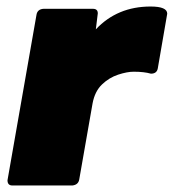

<svg xmlns="http://www.w3.org/2000/svg" viewBox="-20 -569 533 589"><path d="M202 0H18Q3 0 3 -16L92 -524Q95 -541 114 -542H265Q280 -542 280 -528L274 -479Q340 -549 442 -549Q493 -549 493 -527L464 -359Q461 -343 443 -343Q422 -349 390 -349Q370 -349 342.5 -340Q315 -331 293 -310Q271 -289 264 -252L223 -18Q220 -2 202 0Z"/></svg>

Font: YamahaIndonesia935. App Black
Style: Italic
Weight: 900
Italic angle: -10°
Designer: Dalton Maag Ltd
Foundry: Dalton Maag Ltd
Version: Version 1.002; January 01, 2024; Regular/Italic